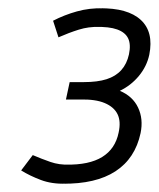

<svg xmlns="http://www.w3.org/2000/svg" viewBox="-20 -692 383 463"><path d="M130 -249 139 -295Q195 -294 226.5 -313.5Q258 -333 266 -372Q272 -399 263.5 -416.5Q255 -434 232.5 -443.5Q210 -453 173 -452L182 -494Q215 -494 237 -501Q259 -508 272.5 -523Q286 -538 291 -561Q296 -585 289 -599.5Q282 -614 262.5 -621Q243 -628 210 -627L220 -672Q288 -673 319.5 -644Q351 -615 340 -560Q334 -532 315 -509Q296 -486 269 -473Q300 -460 313 -432.5Q326 -405 319 -371Q306 -310 258.5 -279Q211 -248 130 -249ZM139 -249Q105 -248 78.5 -258Q52 -268 31 -281L59 -318Q80 -309 101.5 -301.5Q123 -294 148 -295ZM139 -452 148 -494H191L182 -452ZM121 -602 108 -642Q135 -656 165.5 -664.5Q196 -673 229 -672L219 -627Q194 -628 170 -620.5Q146 -613 121 -602Z"/></svg>

Font: Epunda Sans Light
Style: Italic
Weight: 300
Italic angle: -12.0243°
Designer: Simon Atzbach
Foundry: typofactur
Version: Version 2.204